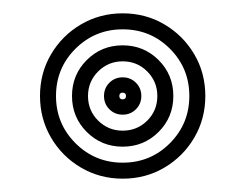

<svg xmlns="http://www.w3.org/2000/svg" viewBox="-20 -830 368 288"><path d="M164 -562Q129.8 -562 101.5 -578.6Q73.2 -595.2 56.6 -623.5Q40 -651.8 40 -686Q40 -720.5 56.6 -748.6Q73.2 -776.8 101.5 -793.4Q129.8 -810 164 -810Q198.5 -810 226.6 -793.4Q254.8 -776.8 271.4 -748.6Q288 -720.5 288 -686Q288 -651.8 271.4 -623.5Q254.8 -595.2 226.6 -578.6Q198.5 -562 164 -562ZM164 -586Q205.8 -586 234.9 -615.2Q264 -644.5 264 -686Q264 -727.8 234.9 -756.9Q205.8 -786 164 -786Q122.5 -786 93.2 -756.9Q64 -727.8 64 -686Q64 -644.5 93.2 -615.2Q122.5 -586 164 -586ZM164 -610Q132.2 -610 110.1 -632.1Q88 -654.2 88 -686Q88 -717.8 110.1 -739.9Q132.2 -762 164 -762Q195.8 -762 217.9 -739.9Q240 -717.8 240 -686Q240 -654.2 217.9 -632.1Q195.8 -610 164 -610ZM164 -634Q185.8 -634 200.9 -649.1Q216 -664.2 216 -686Q216 -707.5 200.9 -722.8Q185.8 -738 164 -738Q142.5 -738 127.2 -722.8Q112 -707.5 112 -686Q112 -664.2 127.2 -649.1Q142.5 -634 164 -634ZM164 -658Q152.2 -658 144.1 -666.1Q136 -674.2 136 -686Q136 -697.8 144.1 -705.9Q152.2 -714 164 -714Q175.8 -714 183.9 -705.9Q192 -697.8 192 -686Q192 -674.2 183.9 -666.1Q175.8 -658 164 -658ZM164 -681Q169 -681 169 -686Q169 -691 164 -691Q159 -691 159 -686Q159 -681 164 -681Z"/></svg>

Font: Big Shoulders Inline Display Black
Style: Regular
Weight: 900
Designer: Patric King
Foundry: XO Type Co
Version: Version 1.000